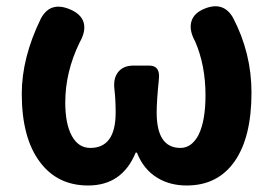

<svg xmlns="http://www.w3.org/2000/svg" viewBox="-20 -565 853 599"><path d="M254.9 13.7Q159.2 13.7 104.5 -59.6Q47.9 -134.8 47.9 -272.5Q47.9 -384.8 107.4 -506.8Q135.7 -560.5 195.3 -537.1Q232.4 -522.5 240.7 -495.6Q249 -468.8 228.5 -432.6Q183.6 -340.8 183.6 -245.1Q183.6 -178.7 204.1 -141.1Q224.6 -103.5 261.7 -103.5Q340.8 -103.5 340.8 -213.9Q340.8 -254.9 336.9 -287.1Q333 -321.3 349.1 -340.8Q365.2 -360.4 396.5 -360.4H404.3H445.3Q480.5 -360.4 475.6 -318.4V-316.4Q468.8 -251 468.8 -213.9Q468.8 -103.5 543 -103.5Q578.1 -103.5 599.6 -144.5Q621.1 -188.5 621.1 -267.6Q621.1 -361.3 588.9 -435.5Q569.3 -470.7 577.1 -498Q585 -525.4 621.1 -539.1Q677.7 -560.5 707 -509.8Q764.6 -399.4 764.6 -276.4Q764.6 -136.7 711.9 -61.5Q659.2 13.7 562.5 13.7Q510.7 13.7 471.7 -9.8Q427.7 -36.1 407.2 -88.9H403.3Q361.3 13.7 254.9 13.7Z"/></svg>

Font: Bpmf GenSen Rounded B
Style: B
Weight: 700
Foundry: But Ko
Version: Version 1.320